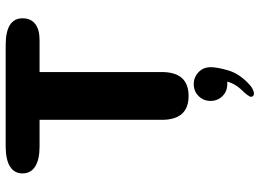

<svg xmlns="http://www.w3.org/2000/svg" viewBox="-136 -522 892 659"><g transform="rotate(-90 309.5 -193.0)"><path d="M483.4 -619Q575.7 -619 575.7 -561.1Q575.7 -532.8 556.5 -517.8Q537.4 -502.7 500.5 -502.7H391.2V-83.2Q391.2 8.8 309 8.8Q227.2 8.8 227.2 -83.2V-502.7H135.6Q90.8 -502.7 67 -517.8Q43.3 -532.8 43.3 -561.1Q43.3 -589.3 67 -604.2Q90.8 -619 135.6 -619ZM349.7 26.5Q373.2 26.5 390.5 42.7Q407.9 58.8 407.9 84.9Q407.9 106.3 397.3 143.4Q386.8 180.4 353.8 212.4Q343 223.4 333.4 228.3Q323.8 233.2 317 233.2Q311.8 233.2 309 230Q306.2 226.8 306.2 223.7Q306.2 218.5 313 209.7Q319.8 200.9 331.9 188.6Q342 177.8 348.6 165.8Q355.2 153.8 358.5 141.5Q356.7 141.6 354.1 141.6Q351.6 141.6 349.7 141.6Q325.2 141.6 308.6 125.1Q292.1 108.6 292.1 84.1Q292.1 60.1 308.6 43.3Q325.2 26.5 349.7 26.5Z"/></g></svg>

Font: Sono ExtraLight
Style: Regular
Weight: 200
Designer: Tyler Finck
Foundry: Tyler Finck
Version: Version 2.112